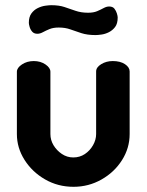

<svg xmlns="http://www.w3.org/2000/svg" viewBox="-20 -710 564 739"><path d="M263 9Q203 9 153.5 -19.5Q104 -48 74.5 -94.5Q45 -141 45 -194V-434Q45 -449 64.5 -462Q84 -475 110 -475Q136 -475 155 -462Q174 -449 174 -434V-194Q174 -171 186 -151Q198 -131 218 -117.5Q238 -104 262 -104Q287 -104 306.5 -117Q326 -130 338 -151Q350 -172 350 -194V-435Q350 -451 369.5 -463Q389 -475 414 -475Q443 -475 461 -463Q479 -451 479 -435V-194Q479 -140 449.5 -93.5Q420 -47 370.5 -19Q321 9 263 9ZM348 -575Q316 -575 293 -582.5Q270 -590 250.5 -597Q231 -604 206 -604Q185 -604 170.5 -598Q156 -592 145 -586Q134 -580 124 -580Q111 -580 104 -588Q97 -596 94 -606.5Q91 -617 91 -622Q91 -645 101 -658.5Q111 -672 125.5 -679Q140 -686 154.5 -688Q169 -690 177 -690Q207 -690 228 -683Q249 -676 270.5 -668.5Q292 -661 319 -661Q340 -661 354 -667Q368 -673 379 -679Q390 -685 400 -685Q414 -685 420.5 -676.5Q427 -668 430 -658Q433 -648 433 -643Q433 -619 423 -606Q413 -593 399 -586Q385 -579 370.5 -577Q356 -575 348 -575Z"/></svg>

Font: Dosis ExtraLight
Style: Bold
Weight: 700
Version: Version 3.001; ttfautohint (v1.8.2)